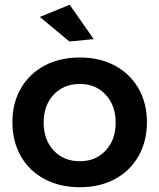

<svg xmlns="http://www.w3.org/2000/svg" viewBox="-20 -780 668 805"><path d="M272 -760 373 -616 271 -606 147 -709ZM596 -268Q596 -187 560.5 -125Q525 -63 461.5 -29Q398 5 315 5Q231 5 167 -29Q103 -63 67.5 -125Q32 -187 32 -268Q32 -348 67.5 -409.5Q103 -471 167 -505Q231 -539 315 -539Q398 -539 461.5 -505Q525 -471 560.5 -409.5Q596 -348 596 -268ZM163 -266Q163 -194 205 -149Q247 -104 315 -104Q381 -104 423 -149Q465 -194 465 -266Q465 -338 423 -383Q381 -428 315 -428Q247 -428 205 -383Q163 -338 163 -266Z"/></svg>

Font: TypoPRO Montserrat Alternates
Style: Regular
Weight: 500
Designer: Julieta Ulanovsky
Foundry: Julieta Ulanovsky
Version: Version 6.001